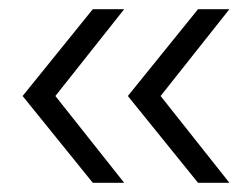

<svg xmlns="http://www.w3.org/2000/svg" viewBox="-20 -477 546 416"><path d="M181 -81H249L100 -269L249 -457H181L29 -269ZM257 -269 409 -81H477L328 -269L477 -457H409Z"/></svg>

Font: Mluvka Light
Style: Regular
Weight: 300
Designer: Modified by Jiří Krblich, Original typeface by Gumpita Rahayu
Foundry: Gumpita Rahayu & Jiří Krblich
Version: Version 2.000;Glyphs 3.1.1 (3134)